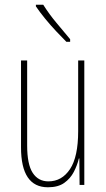

<svg xmlns="http://www.w3.org/2000/svg" viewBox="-20 -783 448 813"><path d="M337 -527V0H317L316 -112H314Q307 -83 292.5 -55Q278 -27 252 -8.5Q226 10 183 10Q69 10 69 -159V-527H95V-167Q95 -87 118.5 -51Q142 -15 185 -15Q242 -15 276.5 -67Q311 -119 311 -228V-527ZM163 -763Q189 -722 218.5 -687Q248 -652 277 -617V-606H261Q242 -625 218 -650.5Q194 -676 171.5 -703.5Q149 -731 132 -756V-763Z"/></svg>

Font: Noto Sans Lao ExtraCondensed Thin
Style: Regular
Weight: 100
Width: 2
Designer: Monotype Design Team
Foundry: Monotype Imaging Inc.
Version: Version 2.003; ttfautohint (v1.8.4.7-5d5b)